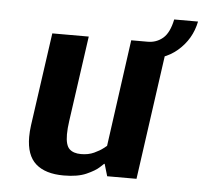

<svg xmlns="http://www.w3.org/2000/svg" viewBox="-47 -638 741 698"><g transform="rotate(5 324.0 -289.0)"><path d="M475 0H368L355 -44H353Q353 -44 338.5 -30.5Q324 -17 292.5 -3Q261 11 210 11Q143 11 108 -20Q73 -51 73 -118Q73 -138 76 -160L124 -500H257L213 -188Q211 -174 210 -162Q209 -150 209 -139Q209 -100 223.5 -86Q238 -72 266 -72Q293 -72 313.5 -81.5Q334 -91 346 -100.5Q358 -110 358 -110L412 -500H545ZM460 -438 472 -500Q504 -500 527.5 -520Q551 -540 561 -589H648Q635 -524 585 -481Q535 -438 460 -438Z"/></g></svg>

Font: Arsenal SC
Style: Bold Italic
Weight: 700
Italic angle: -9.10001°
Designer: Andrij Shevchenko
Foundry: Stairsfor
Version: Version 2.001; ttfautohint (v1.8.4.7-5d5b)